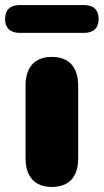

<svg xmlns="http://www.w3.org/2000/svg" viewBox="-57 -729 410 759"><path d="M148 10C216 10 252 -30 252 -103V-391C252 -464 215 -504 148 -504C81 -504 44 -464 44 -391V-103C44 -30 81 10 148 10ZM20 -599H276C313 -599 333 -619 333 -654C333 -689 313 -709 276 -709H20C-17 -709 -37 -689 -37 -654C-37 -619 -17 -599 20 -599Z"/></svg>

Font: SN Pro Black
Style: Regular
Weight: 900
Designer: Tobias Whetton
Foundry: Supernotes
Version: Version 1.001;Glyphs 3.2 (3249)